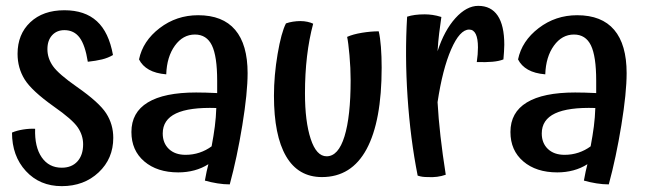

<svg xmlns="http://www.w3.org/2000/svg" viewBox="-20 -595 2214 656"><path d="M243 -298Q319 -245 343 -207.5Q367 -170 367 -124Q367 -53 317 -6Q267 41 191 41Q116 41 68.5 -10.5Q21 -62 21 -142Q37 -149 59 -152.5Q81 -156 100 -155Q98 -93 122.5 -57.5Q147 -22 191 -22Q225 -22 244.5 -43.5Q264 -65 264 -102Q264 -133 245.5 -160Q227 -187 164 -231Q88 -285 64 -324Q40 -363 40 -411Q40 -478 83.5 -519Q127 -560 200 -560Q270 -560 311 -522.5Q352 -485 366 -407Q349 -397 328.5 -392Q308 -387 280 -384Q271 -441 252 -466.5Q233 -492 200 -492Q174 -492 158 -474.5Q142 -457 142 -427Q142 -396 161 -369Q180 -342 243 -298Z M826 -345Q826 -278 808 -167.5Q790 -57 765 35Q745 35 723 31.5Q701 28 680 22Q683 5 686 -9Q689 -23 692 -34Q670 -20 644 -13Q618 -6 589 -6Q517 -6 473 -43.5Q429 -81 429 -144Q429 -211 485 -245Q541 -279 650 -279Q668 -279 683.5 -278.5Q699 -278 722 -277Q722 -288 722 -298.5Q722 -309 722 -319Q722 -403 704 -440Q686 -477 646 -477Q605 -477 577.5 -439Q550 -401 548 -341Q512 -344 489 -357Q466 -370 455 -392Q468 -455 525.5 -499Q583 -543 657 -543Q741 -543 783.5 -493Q826 -443 826 -345ZM536 -139Q536 -106 557 -86Q578 -66 614 -66Q639 -66 661.5 -73.5Q684 -81 703 -95Q710 -132 714 -163Q718 -194 719 -226Q627 -229 581.5 -207.5Q536 -186 536 -139Z M1080 10Q999 10 957.5 -61Q916 -132 916 -268Q916 -337 928.5 -410.5Q941 -484 957 -515Q968 -519 981 -521Q994 -523 1006 -523Q1019 -523 1030.5 -520.5Q1042 -518 1050 -514Q1036 -462 1029 -402.5Q1022 -343 1022 -276Q1022 -180 1041.5 -120.5Q1061 -61 1096 -61Q1136 -61 1157 -129Q1178 -197 1178 -321Q1178 -362 1174 -406.5Q1170 -451 1166 -469Q1186 -478 1216.5 -483Q1247 -488 1274 -488Q1279 -467 1281.5 -434.5Q1284 -402 1284 -364Q1284 -181 1232.5 -85.5Q1181 10 1080 10Z M1475 -246Q1478 -191 1485 -129.5Q1492 -68 1503 2Q1489 7 1473.5 9Q1458 11 1442 10Q1432 10 1424 9Q1416 8 1407 5Q1382 -121 1372.5 -263.5Q1363 -406 1371 -538Q1383 -542 1398 -544Q1413 -546 1431 -546Q1444 -546 1458 -544Q1472 -542 1488 -537Q1484 -510 1480.5 -481.5Q1477 -453 1475 -420Q1498 -491 1536 -533Q1574 -575 1614 -575Q1658 -575 1680.5 -541.5Q1703 -508 1703 -442Q1703 -431 1702 -418Q1701 -405 1700 -392Q1685 -386 1662.5 -384Q1640 -382 1609 -383Q1611 -397 1612 -409Q1613 -421 1613 -433Q1613 -463 1605.5 -478.5Q1598 -494 1583 -494Q1551 -494 1521.5 -426.5Q1492 -359 1475 -246Z M2121 -345Q2121 -278 2103 -167.5Q2085 -57 2060 35Q2040 35 2018 31.5Q1996 28 1975 22Q1978 5 1981 -9Q1984 -23 1987 -34Q1965 -20 1939 -13Q1913 -6 1884 -6Q1812 -6 1768 -43.5Q1724 -81 1724 -144Q1724 -211 1780 -245Q1836 -279 1945 -279Q1963 -279 1978.5 -278.5Q1994 -278 2017 -277Q2017 -288 2017 -298.5Q2017 -309 2017 -319Q2017 -403 1999 -440Q1981 -477 1941 -477Q1900 -477 1872.5 -439Q1845 -401 1843 -341Q1807 -344 1784 -357Q1761 -370 1750 -392Q1763 -455 1820.5 -499Q1878 -543 1952 -543Q2036 -543 2078.5 -493Q2121 -443 2121 -345ZM1831 -139Q1831 -106 1852 -86Q1873 -66 1909 -66Q1934 -66 1956.5 -73.5Q1979 -81 1998 -95Q2005 -132 2009 -163Q2013 -194 2014 -226Q1922 -229 1876.5 -207.5Q1831 -186 1831 -139Z"/></svg>

Font: Atma Medium
Style: Regular
Weight: 500
Designer: Gregori Vincens, Jeremie Hornus, Riccardo Olocco, Yoann Minet.
Foundry: black foundry
Version: Version 1.101;PS 1.100;hotconv 1.0.86;makeotf.lib2.5.63406